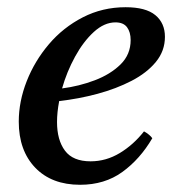

<svg xmlns="http://www.w3.org/2000/svg" viewBox="-20 -500 486 532"><path d="M437 -398Q437 -359 412 -328.5Q387 -298 344.5 -276Q302 -254 250 -240Q198 -226 144 -220Q138 -189 138 -162Q138 -112 160 -82.5Q182 -53 231 -53Q274 -53 312 -76Q350 -99 379 -136Q395 -127 402 -117Q368 -59 319 -23.5Q270 12 202 12Q123 12 77.5 -35.5Q32 -83 32 -163Q32 -219 54 -275Q76 -331 115.5 -377.5Q155 -424 209.5 -452Q264 -480 328 -480Q384 -480 410.5 -458Q437 -436 437 -398ZM152 -255Q199 -261 242.5 -277.5Q286 -294 314 -321.5Q342 -349 342 -389Q342 -411 332 -424.5Q322 -438 300 -438Q269 -438 240 -411.5Q211 -385 188 -343Q165 -301 152 -255Z"/></svg>

Font: Tiro Kannada
Style: Italic
Weight: 400
Italic angle: -11°
Designer: Kannada: John Hudson & Fiona Ross, assisted by Kaja Sojewska. Latin: John Hudson with Paul Hanslow, assisted by Kaja Soj
Foundry: Tiro Typeworks Ltd.
Version: Version 1.52